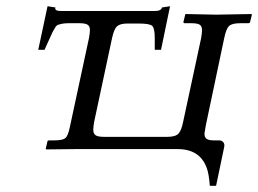

<svg xmlns="http://www.w3.org/2000/svg" viewBox="-20 -476 824 613"><path d="M387.2 -400.9Q363.8 -400.9 354 -392.3Q344.2 -383.8 337.9 -355L280.8 -87.9Q277.8 -71.3 277.8 -62Q277.8 -49.3 285.2 -44.2Q292.5 -39.1 312 -39.1H514.2Q540.5 -39.1 550 -49.6Q559.6 -60.1 564.9 -87.9L622.1 -354Q625 -370.6 625 -379.9Q625 -392.6 617.4 -397.2Q609.9 -401.9 590.8 -401.9H569.8Q564.5 -401.9 565.9 -407.2L571.8 -431.2L669.9 -429.2L783.2 -431.2L784.2 -429.2L778.8 -407.2Q778.8 -401.9 772 -401.9H747.1Q721.2 -401.9 711.7 -393.3Q702.1 -384.8 695.8 -354L637.2 -76.2Q632.8 -50.8 632.8 -49.8Q632.8 -37.6 639.6 -32.7Q646.5 -27.8 663.1 -27.8H680.2Q688 -27.8 692.9 -22Q697.8 -16.1 695.8 -6.8L669.9 117.2H649.9Q647 77.6 639.6 59.1Q617.7 0 546.9 0H221.2L127.9 1L126 -1L130.9 -22Q130.9 -27.8 137.2 -27.8H152.8Q179.7 -27.8 188.5 -34.9Q197.3 -42 203.1 -70.8L264.2 -355Q267.1 -371.6 267.1 -379.9Q267.1 -392.6 259.5 -397.2Q252 -401.9 232.9 -401.9H200.2Q187 -401.9 179.4 -400.4Q171.9 -398.9 166.3 -397.2Q160.6 -395.5 155.8 -387.5Q150.9 -379.4 147.7 -373.3Q144.5 -367.2 136.7 -349.1Q128.9 -331.1 122.1 -316.9H102.1L131.8 -456.1L157.2 -452.1Q154.8 -447.3 158.9 -444.1Q163.1 -440.9 173.8 -440.9H474.1Q495.1 -440.9 497.1 -452.1L522.9 -456.1L494.1 -316.9H474.1V-354Q474.1 -385.7 466.1 -393.3Q458 -400.9 422.9 -400.9Z"/></svg>

Font: Common Serif SemiBold
Style: Italic
Weight: 600
Italic angle: -12°
Designer: Philipp H. Poll, Khaled Hosny
Foundry: Stefan Peev, Context Ltd.
Version: Version 1.026